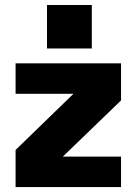

<svg xmlns="http://www.w3.org/2000/svg" viewBox="-20 -756 552 776"><path d="M169.9 -735.8H351.1V-560.1H169.9ZM43 -500H469.2V-350.1L233.9 -123H469.2V0H43V-149.9L276.9 -377H43Z"/></svg>

Font: Overused Grotesk ExtraBold
Style: Regular
Weight: 800
Version: Version 0.002